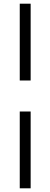

<svg xmlns="http://www.w3.org/2000/svg" viewBox="-20 -785 272 1040"><path d="M87 -349V-765H146V-349ZM87 235V-181H146V235Z"/></svg>

Font: LuenTai2017
Style: Regular
Weight: 400
Designer: LuenTai
Foundry: Microsoft Corpration
Version: Version 1.00 November 27, 2016, initial release